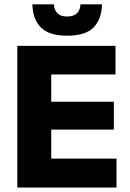

<svg xmlns="http://www.w3.org/2000/svg" viewBox="-20 -846 586 866"><path d="M58 0V-639H211V0ZM103.5 0V-130.5H505.5V0ZM147.5 -261.5V-387H493.5V-261.5ZM103 -510V-639H501V-510ZM283 -685Q201 -685 164.2 -722.2Q127.5 -759.5 126 -826.5H223Q224.5 -801 238.8 -786.2Q253 -771.5 283 -771.5Q312.5 -771.5 327 -786Q341.5 -800.5 343 -826.5H440Q438.5 -759.5 402 -722.2Q365.5 -685 283 -685Z"/></svg>

Font: Anek Latin Medium
Style: Bold
Weight: 700
Version: Version 1.003